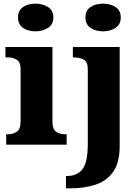

<svg xmlns="http://www.w3.org/2000/svg" viewBox="-20 -794 768 1054"><path d="M175 -622Q134 -622 106.5 -641Q79 -660 79 -698Q79 -737 106.5 -755.5Q134 -774 175 -774Q214 -774 243.5 -755.5Q273 -737 273 -698Q273 -660 243.5 -641Q214 -622 175 -622ZM14 0V-57H26Q52 -57 72.5 -71Q93 -85 93 -127V-415Q93 -453 72 -466Q51 -479 26 -479H10V-536H268V-125Q268 -84 288.5 -70.5Q309 -57 335 -57H346V0ZM546 -622Q505 -622 477 -641Q449 -660 449 -698Q449 -737 477 -755.5Q505 -774 546 -774Q585 -774 614 -755.5Q643 -737 643 -698Q643 -660 614 -641Q585 -622 546 -622ZM342 240V172H349Q404 172 433 134.5Q462 97 462 -4V-413Q462 -456 438.5 -467.5Q415 -479 383 -479H380V-536H637V8Q637 97 602 148Q567 199 505 219.5Q443 240 363 240Z"/></svg>

Font: Noto Serif Tamil ExtraBold
Style: Regular
Weight: 800
Designer: Indian Type Foundry, Tom Grace, and the Monotype Design Team
Foundry: Monotype Imaging Inc.
Version: Version 2.004; ttfautohint (v1.8.4.7-5d5b)